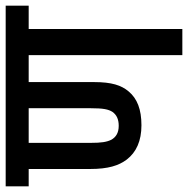

<svg xmlns="http://www.w3.org/2000/svg" viewBox="-13 -649 662 676"><g transform="rotate(-90 318.0 -311.0)"><path d="M554 -541H636V-622H0V-541H61V-325C61 -261 73 -224 94 -196C120 -162 160 -144 215 -144C271 -144 309 -159 334 -189C356 -215 367 -249 367 -311V-541H462V0H554ZM213 -224C188 -224 173 -234 164 -250C156 -266 153 -286 153 -322V-541H275V-324C275 -278 271 -260 262 -246C252 -232 237 -224 213 -224Z"/></g></svg>

Font: Noto Sans Devanagari Condensed Medium
Style: Regular
Weight: 500
Width: 3
Designer: Jelle Bosma - Monotype Design Team
Foundry: Monotype Imaging Inc.
Version: Version 2.004